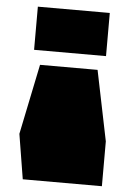

<svg xmlns="http://www.w3.org/2000/svg" viewBox="-53 -791 574 831"><g transform="rotate(5 233.5 -375.0)"><path d="M77.6 -750H390.1V-562.5H77.6ZM108.9 -500H358.9L421.4 -194.8V0H77.6L45.9 -194.8Z"/></g></svg>

Font: Holtwood One SC
Style: Regular
Weight: 400
Version: Version 1.000